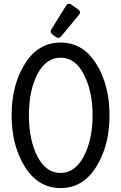

<svg xmlns="http://www.w3.org/2000/svg" viewBox="-20 -962 626 992"><path d="M293 -68.4Q366.7 -68.4 411.6 -151.9Q458 -238.3 458.5 -366.2Q458.5 -491.7 411.6 -580.6Q367.7 -664.1 293 -664.1Q218.8 -664.1 174.3 -580.6Q129.4 -496.1 129.4 -366.2Q129.4 -237.3 174.3 -151.9Q218.3 -68.4 293 -68.4ZM108.4 -100.6Q40 -210 40 -366.2Q40 -522.5 108.4 -631.8Q177.2 -742.2 293 -742.2Q408.7 -742.2 477.5 -631.8Q545.9 -522.5 545.9 -366.2Q545.9 -210 477.5 -100.6Q408.7 9.8 293 9.8Q177.2 9.8 108.4 -100.6ZM335.9 -942.4Q342.3 -942.4 348.1 -938.5L383.3 -914.1Q393.1 -907.2 393.1 -898.4Q393.1 -891.1 387.2 -884.3L296.9 -775.4Q289.6 -766.6 281.7 -766.6Q274.4 -766.6 268.6 -771L251.5 -783.7Q241.7 -791 241.7 -798.8Q241.7 -804.2 245.6 -810.5L321.3 -932.6Q327.1 -942.4 335.9 -942.4Z"/></svg>

Font: Simply Mono
Style: Book
Weight: 400
Designer: Wojciech Kalinowski "wmk69" (wmk69@o2.pl)
Foundry: Wojciech Kalinowski "wmk69" (wmk69@o2.pl)
Version: Version 1.0.0